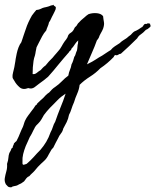

<svg xmlns="http://www.w3.org/2000/svg" viewBox="-66 -391 659 814"><path d="M72.3 -77.1Q81.5 -75.2 89.8 -82Q98.6 -89.4 106.4 -93.8Q110.4 -98.6 115.7 -104Q121.1 -109.4 127 -113.3Q133.8 -122.1 141.4 -130.4Q148.9 -138.7 157.2 -146.5Q161.1 -151.4 165 -156Q168.9 -160.6 172.9 -165Q176.8 -169.4 180.7 -174.1Q184.6 -178.7 188.5 -183.6Q192.4 -189 196.3 -196.3Q197.8 -199.2 199.5 -202.1Q201.2 -205.1 203.1 -208Q208.5 -216.8 214.4 -223.6Q220.7 -231.4 223.6 -242.2Q227.5 -248.5 233.9 -252Q240.2 -255.4 244.1 -261.7Q246.6 -264.6 249 -270.5Q251 -275.4 254.9 -278.3Q258.8 -281.2 259.3 -283.2Q260.3 -285.6 261.7 -287.1Q264.6 -292.5 269 -295.9Q273.9 -300.3 277.3 -304.7Q289.6 -314.5 294.9 -319.8Q300.3 -325.2 309.6 -331.1Q327.1 -336.9 345.2 -335Q363.3 -333 371.1 -322.3Q371.6 -315.9 372.6 -309.8Q373.5 -303.7 374.5 -298.3Q377 -286.6 371.1 -269.5Q367.2 -259.8 361.3 -250Q356 -241.2 352.5 -230.5L348.6 -224.6Q345.7 -220.7 344.7 -219.7Q335.4 -193.4 324.2 -168.5Q318.8 -156.2 313.5 -143.6Q308.1 -130.9 302.7 -118.2Q328.6 -130.9 339.8 -138.7Q346.2 -143.1 353 -147.2Q359.9 -151.4 367.2 -155.3L384.8 -167Q389.2 -169.9 393.8 -172.9Q398.4 -175.8 403.3 -178.7Q411.1 -188.5 420.9 -194.8Q430.7 -201.2 441.4 -208Q448.2 -214.8 455.1 -219.2Q461.9 -223.6 469.7 -228.5Q472.2 -230.5 474.6 -232.4Q477.1 -234.4 479 -236.3Q484.9 -241.2 488.3 -243.2L495.6 -251Q500.5 -255.9 503.9 -257.8Q512.7 -261.2 521.5 -266.6Q526.4 -269.5 528.8 -271.5Q532.2 -274.4 537.1 -276.4L543.9 -285.6Q547.9 -291.5 554.7 -289.1Q557.1 -292 562 -292Q567.9 -292 570.3 -290Q570.3 -286.6 571.8 -284.2Q573.2 -281.7 571.3 -277.3Q566.4 -273.9 562.5 -270Q559.6 -267.1 552.7 -264.6Q540.5 -251.5 530.8 -245.1Q521.5 -239.3 515.6 -228.5Q499 -211.9 481.4 -195.3Q463.9 -178.7 446.3 -163.1Q440.9 -163.1 435.5 -159.2Q430.2 -155.3 425.8 -157.2Q419.9 -159.7 416 -149.4Q390.6 -122.6 359.4 -101.6Q340.3 -81.5 315.4 -65.9Q290 -49.8 271.5 -31.2Q269.5 -12.2 261.2 6.3Q252.9 24.9 248 42Q244.1 50.3 241.5 57.6Q238.8 64.9 236.8 71.3Q232.9 84.5 226.6 95.7Q223.6 112.3 216.8 126.5Q210 140.6 202.1 154.3Q199.7 166 192.4 174.8Q185.5 183.1 179.7 196.3Q177.2 201.7 174.8 205.6Q172.4 209.5 169.9 214.8Q167 219.7 165 224.6Q163.1 229.5 160.2 234.4L156.2 238.8Q155.3 239.7 154.3 241Q153.3 242.2 152.3 243.2L140.6 263.7Q132.3 281.2 120.6 291.5Q114.3 296.9 107.9 303.2Q101.6 309.6 94.7 316.4Q90.3 320.8 86.4 326.2Q83 331.1 78.1 335.9Q71.8 342.3 68.4 345.2Q65.9 347.2 63.5 349.9Q61 352.5 58.6 355.5Q50.8 358.4 45.9 364.7Q41 371.1 36.1 377.9Q31.2 380.9 29.8 382.3Q28.3 383.8 23.4 386.7Q16.6 389.2 13.7 391.1Q10.3 393.6 9.8 393.6Q3.4 397 -4.9 397.9Q-13.2 398.9 -18.6 403.3Q-28.3 403.3 -32.7 399.4Q-37.1 395.5 -41 390.6Q-47.9 377.9 -45.7 364.3Q-43.5 350.6 -39.1 335.4Q-34.7 320.3 -36.1 303.7Q-30.8 288.1 -30.3 277.3Q-29.8 267.6 -26.4 257.8Q-19 245.6 -18.6 242.2Q-18.1 237.8 -12.7 235.4Q-11.7 229 -9.8 225.6Q-7.3 221.7 -6.8 216.8Q-3.9 214.8 -2 211.9Q0 209.5 3.9 207Q8.8 197.3 12.7 189Q16.6 180.7 19 173.8Q21.5 167 24.7 160.2Q27.8 153.3 31.2 146.5Q32.7 142.6 33.9 138.9Q35.2 135.3 36.1 131.8Q37.1 128.4 38.3 125.2Q39.6 122.1 41 119.1Q45.4 109.4 54.2 97.7L70.3 76.2Q73.7 71.8 76.2 68.6Q78.6 65.4 79.6 63.5Q82.5 58.6 84 56.6Q92.3 50.8 91.3 49.3Q90.8 47.9 91.8 47.9Q105 34.7 117.2 24.4Q123 17.6 128.9 11.7Q134.8 5.9 142.6 1Q148.4 -5.9 154.3 -11.7Q160.2 -17.6 168 -22.5Q175.8 -27.8 182.9 -33.9Q189.9 -40 196.3 -46.4Q202.6 -53.2 209.5 -59.1Q216.3 -64.9 223.6 -70.3Q226.1 -85 230.5 -94.7Q234.9 -104 237.3 -118.2Q241.2 -125 244.1 -133.8Q247.1 -142.6 249 -150.4Q252 -153.3 253.4 -158.2Q255.4 -165 256.8 -168.9Q261.7 -178.2 261.7 -185.5Q262.7 -193.4 262.7 -195.8Q262.7 -200.7 264.6 -206.1Q265.6 -212.9 265.6 -219.7Q257.3 -212.4 253.4 -206.1Q248.5 -198.2 243.2 -191.4Q241.2 -189.5 238.8 -187Q236.3 -184.6 235.4 -179.7Q229.5 -173.3 228.5 -172.9Q226.6 -172.4 226.6 -169.9Q215.3 -157.2 204.3 -144.3Q193.4 -131.3 182.1 -117.7Q171.4 -104 160.2 -91.1Q148.9 -78.1 137.7 -65.4Q128.9 -57.6 119.1 -50.3Q109.4 -43 98.6 -35.2Q94.7 -32.2 90.1 -28.6Q85.4 -24.9 80.1 -21Q68.8 -12.7 53.7 -17.6Q31.2 -8.8 17.1 -21Q2.9 -33.2 -4.9 -47.9Q-8.8 -53.7 -11.2 -58.1Q-13.7 -62.5 -12.7 -73.2Q-11.7 -78.6 -10.5 -84.2Q-9.3 -89.8 -7.8 -95.2Q-6.3 -100.6 -5.1 -106.9Q-3.9 -113.3 -2.9 -120.1Q-2 -125.5 -1 -130.9Q0 -136.2 0.5 -141.6Q2 -151.9 4.9 -164.1Q7.8 -177.7 12.7 -190.4Q17.6 -203.1 24.4 -211.9Q26.9 -219.2 29.3 -226.3Q31.7 -233.4 33.7 -239.7Q36.1 -246.6 38.3 -253.2Q40.5 -259.8 43 -266.6Q47.9 -282.2 54.7 -296.9Q61.5 -311.5 69.3 -325.2Q74.2 -332 78.6 -337.4Q83 -342.8 87.9 -348.6Q97.7 -349.6 103.5 -352.1Q109.4 -354.5 115.2 -357.4Q118.7 -358.4 122.1 -359.4Q125.5 -360.4 128.9 -360.8Q132.3 -361.8 135.5 -362.5Q138.7 -363.3 141.6 -364.3Q152.3 -369.1 155.3 -368.7Q157.7 -368.2 160.2 -371.1Q162.1 -366.2 166 -364.7Q170.4 -363.3 170.9 -358.4Q170.9 -351.6 165.5 -341.8Q160.6 -332.5 158.2 -327.1Q156.2 -323.7 154.3 -319.8Q152.3 -315.9 150.4 -311.5Q146.5 -302.2 141.6 -295.9Q140.6 -291.5 139.4 -287.1Q138.2 -282.7 136.2 -278.8Q134.3 -274.9 132.8 -270.5Q131.3 -266.1 129.9 -261.7Q120.1 -251 112.8 -237.3Q105.5 -223.6 97.7 -208Q95.7 -203.1 93.3 -199.2Q91.3 -195.8 88.9 -190.4Q87.9 -186 87.2 -181.6Q86.4 -177.2 85.4 -172.9Q85 -168.5 84 -164.1Q83 -159.7 82 -155.3Q78.1 -145 76.2 -132.8Q74.2 -119.1 73.2 -105.5Q72.3 -91.8 72.3 -77.1ZM211.9 6.8H210.9Q191.9 19 176.8 34.7Q169.4 42.5 161.9 50Q154.3 57.6 146.5 65.4Q143.1 69.3 139.6 73Q136.2 76.7 132.8 80.6Q125.5 88.9 120.1 96.7Q115.2 105.5 109.9 114.7Q104.5 124 96.7 131.8Q84.5 143.1 82 148.9Q80.6 152.3 79.1 155Q77.6 157.7 76.2 160.2L68.8 175.3Q66.9 178.7 64.9 182.4Q63 186 60.5 189.5Q56.2 197.8 51.8 209Q47.4 220.2 43 228.5Q36.1 246.1 32.2 262.2Q28.3 278.3 29.3 294.9V302.2Q29.3 305.2 32.2 307.6Q36.6 307.6 46.9 303.7Q54.7 296.9 62 290Q69.3 283.2 76.2 275.4Q89.8 259.8 105.5 244.1Q119.1 228.5 129.9 210.4Q140.6 192.4 148.4 169.9Q151.4 164.6 153.8 158.9Q156.2 153.3 158.2 147Q161.6 135.3 168 125Q173.3 109.4 179 94.2Q184.6 79.1 190.4 64.9Q203.1 34.7 211.9 6.8Z"/></svg>

Font: Fasthand
Style: Regular
Weight: 400
Designer: Danh Hong
Version: Version 8.002; ttfautohint (v1.8.3)